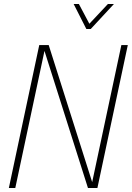

<svg xmlns="http://www.w3.org/2000/svg" viewBox="-20 -934 655 954"><path d="M24 0 175 -710H222L438 -29L583 -710H615L464 0H417L201 -681L56 0ZM546 -914 431 -790H409L346 -914H372L424 -816L516 -914Z"/></svg>

Font: Geist Mono Thin
Style: Italic
Weight: 100
Italic angle: -12°
Monospace: yes
Designer: Basement.studio, Andrés Briganti, Mateo Zaragoza
Foundry: Basement.studio, Vercel, Andrés Briganti, Guido Ferreyra, Mateo Zaragoza
Version: Version 1.500; ttfautohint (v1.8.4.7-5d5b)